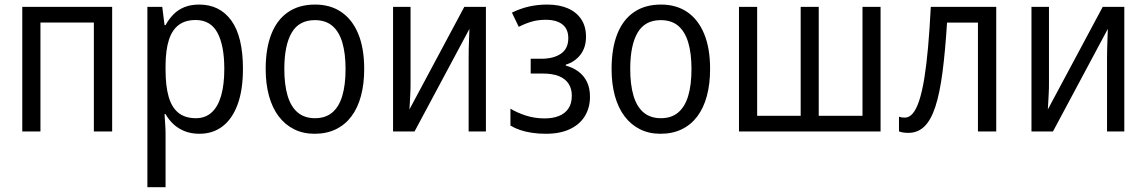

<svg xmlns="http://www.w3.org/2000/svg" viewBox="-20 -565 4927 825"><path d="M461.9 -535.6V0H383.3V-468.3H153.8V0H75.7V-535.6Z M835.9 -545.4Q924.3 -545.4 974.1 -476.6Q1023.9 -407.7 1023.9 -269Q1023.9 -178.7 1001.2 -116.7Q978.5 -54.7 936.8 -22.5Q895 9.8 836.9 9.8Q801.8 9.8 773.9 -1.2Q746.1 -12.2 725.6 -31.2Q705.1 -50.3 691.4 -74.7H687Q688 -55.2 689.7 -32.7Q691.4 -10.3 691.4 7.8V239.3H613.3V-535.6H677.2L687 -457H691.4Q706.1 -483.9 726.1 -503.9Q746.1 -523.9 773.4 -534.7Q800.8 -545.4 835.9 -545.4ZM820.8 -479Q775.9 -479 747.6 -457.5Q719.2 -436 705.6 -393.1Q691.9 -350.1 691.4 -285.2V-264.2Q691.4 -195.8 704.6 -149.7Q717.8 -103.5 746.6 -80.3Q775.4 -57.1 821.8 -57.1Q862.3 -57.1 889.4 -81.8Q916.5 -106.4 930.2 -153.8Q943.8 -201.2 943.8 -269Q943.8 -369.6 914.3 -424.3Q884.8 -479 820.8 -479Z M1544.9 -268.6Q1544.9 -204.1 1531 -152.6Q1517.1 -101.1 1490 -64.9Q1462.9 -28.8 1423.1 -9.5Q1383.3 9.8 1331.5 9.8Q1282.7 9.8 1243.9 -9.5Q1205.1 -28.8 1177.7 -64.7Q1150.4 -100.6 1136 -152.3Q1121.6 -204.1 1121.6 -268.6Q1121.6 -356.9 1146 -418.7Q1170.4 -480.5 1217.8 -512.9Q1265.1 -545.4 1334 -545.4Q1399.4 -545.4 1446.5 -513.4Q1493.7 -481.4 1519.3 -419.7Q1544.9 -357.9 1544.9 -268.6ZM1201.7 -268.6Q1201.7 -201.7 1215.6 -154.3Q1229.5 -106.9 1258.8 -82Q1288.1 -57.1 1333.5 -57.1Q1378.9 -57.1 1408 -81.8Q1437 -106.4 1450.9 -153.6Q1464.8 -200.7 1464.8 -268.6Q1464.8 -335.4 1450.9 -382.3Q1437 -429.2 1408 -453.9Q1378.9 -478.5 1333 -478.5Q1264.6 -478.5 1233.2 -424.3Q1201.7 -370.1 1201.7 -268.6Z M1744.1 -535.6V-211.9Q1744.1 -199.7 1743.9 -184.8Q1743.7 -169.9 1742.7 -154.3Q1741.7 -138.7 1741 -123.3Q1740.2 -107.9 1739.3 -94.7L1975.1 -535.6H2067.9V0H1993.7V-315.4Q1993.7 -333.5 1994.1 -356.2Q1994.6 -378.9 1995.6 -401.4Q1996.6 -423.8 1997.1 -440.9L1761.2 0H1668.9V-535.6Z M2331.1 -545.4Q2382.8 -545.4 2420.2 -529.1Q2457.5 -512.7 2477.8 -481.9Q2498 -451.2 2498 -407.2Q2498 -361.3 2474.4 -330.3Q2450.7 -299.3 2411.1 -287.1V-283.2Q2441.9 -274.9 2465.3 -257.6Q2488.8 -240.2 2502 -213.4Q2515.1 -186.5 2515.1 -148.9Q2515.1 -103 2493.7 -67.1Q2472.2 -31.2 2429.9 -10.7Q2387.7 9.8 2324.7 9.8Q2293.5 9.8 2265.9 5.6Q2238.3 1.5 2215.1 -6.3Q2191.9 -14.2 2173.3 -25.4V-98.1Q2202.1 -80.6 2239.7 -68.4Q2277.3 -56.2 2320.8 -56.2Q2355.5 -56.2 2381.6 -66.7Q2407.7 -77.1 2422.4 -98.6Q2437 -120.1 2437 -153.8Q2437 -184.1 2423.1 -205.3Q2409.2 -226.6 2381.6 -237.8Q2354 -249 2312 -249H2260.3V-312.5H2304.7Q2358.4 -312.5 2390.1 -334.2Q2421.9 -356 2421.9 -400.9Q2421.9 -440.4 2396.5 -460.2Q2371.1 -480 2324.7 -480Q2293 -480 2265.9 -472.4Q2238.8 -464.8 2209 -449.7L2179.7 -510.7Q2215.3 -528.3 2252.9 -536.9Q2290.5 -545.4 2331.1 -545.4Z M3031.2 -268.6Q3031.2 -204.1 3017.3 -152.6Q3003.4 -101.1 2976.3 -64.9Q2949.2 -28.8 2909.4 -9.5Q2869.6 9.8 2817.9 9.8Q2769 9.8 2730.2 -9.5Q2691.4 -28.8 2664.1 -64.7Q2636.7 -100.6 2622.3 -152.3Q2607.9 -204.1 2607.9 -268.6Q2607.9 -356.9 2632.3 -418.7Q2656.7 -480.5 2704.1 -512.9Q2751.5 -545.4 2820.3 -545.4Q2885.7 -545.4 2932.9 -513.4Q2980 -481.4 3005.6 -419.7Q3031.2 -357.9 3031.2 -268.6ZM2688 -268.6Q2688 -201.7 2701.9 -154.3Q2715.8 -106.9 2745.1 -82Q2774.4 -57.1 2819.8 -57.1Q2865.2 -57.1 2894.3 -81.8Q2923.3 -106.4 2937.3 -153.6Q2951.2 -200.7 2951.2 -268.6Q2951.2 -335.4 2937.3 -382.3Q2923.3 -429.2 2894.3 -453.9Q2865.2 -478.5 2819.3 -478.5Q2751 -478.5 2719.5 -424.3Q2688 -370.1 2688 -268.6Z M3763.7 -535.6V0H3155.3V-535.6H3233.4V-67.4H3420.4V-535.6H3498V-67.4H3686V-535.6Z M4260.7 0H4182.1V-467.8H4049.3Q4041.5 -344.2 4029.8 -254.6Q4018.1 -165 3999.3 -107.2Q3980.5 -49.3 3952.1 -21.7Q3923.8 5.9 3883.3 5.9Q3871.6 5.9 3861.3 4.4Q3851.1 2.9 3842.8 -0.5V-63.5Q3848.1 -61.5 3854.5 -60.5Q3860.8 -59.6 3867.7 -59.6Q3887.2 -59.6 3902.6 -78.1Q3918 -96.7 3930.2 -134.3Q3942.4 -171.9 3951.7 -228.8Q3960.9 -285.6 3967.8 -362.3Q3974.6 -439 3979.5 -535.6H4260.7Z M4487.3 -535.6V-211.9Q4487.3 -199.7 4487.1 -184.8Q4486.8 -169.9 4485.8 -154.3Q4484.9 -138.7 4484.1 -123.3Q4483.4 -107.9 4482.4 -94.7L4718.3 -535.6H4811V0H4736.8V-315.4Q4736.8 -333.5 4737.3 -356.2Q4737.8 -378.9 4738.8 -401.4Q4739.7 -423.8 4740.2 -440.9L4504.4 0H4412.1V-535.6Z"/></svg>

Font: Open Sans SemiCondensed
Style: Regular
Weight: 400
Width: 4
Designer: Monotype Design Team
Foundry: Monotype Imaging Inc.
Version: Version 3.000